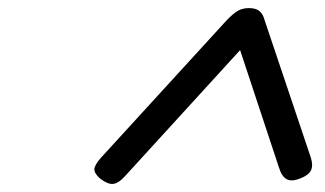

<svg xmlns="http://www.w3.org/2000/svg" viewBox="-20 -1035 803 475"><path d="M230 -645 540 -984Q556 -1001 568 -1008Q580 -1015 596 -1015Q613 -1015 622 -1007.5Q631 -1000 635 -984L749 -645Q755 -626 749.5 -614Q744 -602 724 -594Q702 -585 689.5 -591.5Q677 -598 670 -621L574 -911L290 -600Q273 -581 259.5 -580Q246 -579 228 -593Q213 -606 213.5 -616.5Q214 -627 230 -645Z"/></svg>

Font: Playwrite TZ
Style: Regular
Weight: 400
Designer: Veronika Burian, José Scaglione
Foundry: TypeTogether
Version: Version 1.002